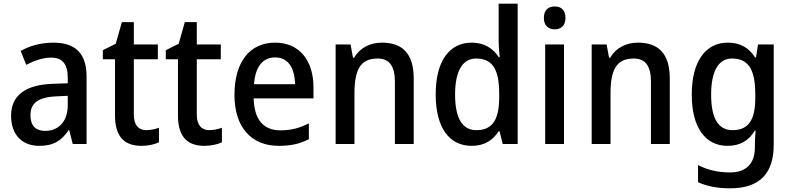

<svg xmlns="http://www.w3.org/2000/svg" viewBox="-20 -780 4285 1040"><path d="M269 -549C201 -549 139 -531 92 -504L122 -429C166 -451 211 -468 257 -468C315 -468 347 -437 347 -358V-329L266 -326C116 -321 40 -262 40 -153C40 -51 99 10 192 10C270 10 312 -17 352 -75H355L374 0H449V-364C449 -488 391 -549 269 -549ZM284 -258 347 -261V-211C347 -119 295 -71 224 -71C176 -71 145 -97 145 -155C145 -219 182 -253 284 -258Z M772 -75C730 -75 705 -103 705 -159V-459H835V-539H705V-660H640L607 -543L537 -508V-459H603V-154C603 -32 661 10 746 10C783 10 817 2 841 -9V-88C822 -81 796 -75 772 -75Z M1113 -75C1071 -75 1046 -103 1046 -159V-459H1176V-539H1046V-660H981L948 -543L878 -508V-459H944V-154C944 -32 1002 10 1087 10C1124 10 1158 2 1182 -9V-88C1163 -81 1137 -75 1113 -75Z M1470 -549C1335 -549 1250 -447 1250 -266C1250 -92 1340 10 1490 10C1557 10 1604 -1 1653 -26V-112C1602 -86 1557 -74 1499 -74C1406 -74 1357 -133 1354 -247H1678V-307C1678 -452 1602 -549 1470 -549ZM1471 -469C1543 -469 1577 -408 1578 -324H1356C1363 -419 1403 -469 1471 -469Z M2049 -549C1985 -549 1929 -521 1898 -467H1892L1879 -539H1798V0H1900V-273C1900 -400 1931 -463 2025 -463C2090 -463 2119 -421 2119 -338V0H2221V-355C2221 -489 2160 -549 2049 -549Z M2535 10C2606 10 2651 -22 2681 -69H2686L2703 0H2784V-760H2681V-555C2681 -532 2684 -494 2687 -470H2682C2651 -517 2605 -549 2535 -549C2416 -549 2340 -452 2340 -269C2340 -86 2415 10 2535 10ZM2560 -75C2483 -75 2445 -142 2445 -268C2445 -391 2483 -463 2559 -463C2652 -463 2684 -398 2684 -271V-250C2683 -132 2648 -75 2560 -75Z M2985 -745C2950 -745 2926 -726 2926 -683C2926 -641 2951 -621 2985 -621C3018 -621 3043 -641 3043 -683C3043 -726 3019 -745 2985 -745ZM3035 -539H2933V0H3035Z M3436 -549C3372 -549 3316 -521 3285 -467H3279L3266 -539H3185V0H3287V-273C3287 -400 3318 -463 3412 -463C3477 -463 3506 -421 3506 -338V0H3608V-355C3608 -489 3547 -549 3436 -549Z M3922 -549C3801 -549 3727 -446 3727 -268C3727 -90 3800 10 3921 10C3988 10 4036 -18 4068 -72H4073C4071 -52 4069 -18 4069 0V18C4069 108 4020 154 3935 154C3870 154 3813 141 3761 114V207C3810 229 3865 240 3935 240C4097 240 4171 158 4171 3V-539H4086L4075 -469H4070C4035 -524 3986 -549 3922 -549ZM3945 -463C4033 -463 4071 -405 4071 -270V-247C4071 -129 4033 -75 3948 -75C3871 -75 3832 -138 3832 -267C3832 -394 3871 -463 3945 -463Z"/></svg>

Font: Noto Sans Lao Looped SemiCondensed Medium
Style: Regular
Weight: 500
Width: 4
Designer: Mark Frömberg, Ben Mitchell
Foundry: The Fontpad Ltd
Version: Version 1.002